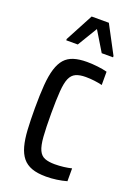

<svg xmlns="http://www.w3.org/2000/svg" viewBox="-139 -765 581 829"><g transform="rotate(20 151.5 -350.5)"><path d="M184 8Q144 8 118 -1.5Q92 -11 76 -30.5Q60 -50 51.5 -81Q43 -112 40.5 -155Q38 -198 38 -254Q38 -315 41.5 -360Q45 -405 54.5 -435.5Q64 -466 80 -484Q96 -502 121 -510Q146 -518 182 -518Q205 -518 231 -515Q257 -512 275 -507V-446Q259 -450 239 -452.5Q219 -455 199 -455Q171 -455 153.5 -447Q136 -439 127 -418.5Q118 -398 115 -358.5Q112 -319 112 -256Q112 -190 115 -150Q118 -110 127.5 -89.5Q137 -69 155 -62Q173 -55 201 -55Q222 -55 242 -57.5Q262 -60 278 -64V-5Q257 1 232.5 4.5Q208 8 184 8ZM65 -575V-581L133 -709H212L280 -581V-575H228L173 -666L118 -575Z"/></g></svg>

Font: Saira ExtraCondensed Medium
Style: Regular
Weight: 500
Width: 2
Designer: Hector Gatti with collaboration of the Omnibus-Type team
Foundry: Omnibus-Type
Version: Version 1.101